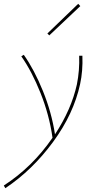

<svg xmlns="http://www.w3.org/2000/svg" viewBox="-72 -700 511 1009"><path d="M350 -668 187 -514 177 -524 339 -680ZM361 -407Q364 -327 349 -258Q315 -101 206.5 46.5Q98 194 -44 289L-52 275Q98 178 204 24Q187 -96 141 -211Q95 -326 40 -404L53 -412Q108 -334 153.5 -222Q199 -110 217 6Q303 -125 332 -256Q347 -331 344 -407Z"/></svg>

Font: EauTest Thin
Style: Italic
Weight: 250
Italic angle: -12°
Designer: Christian Thalmann (Catharsis Fonts)
Version: Version 0.001;PS 000.001;hotconv 1.0.88;makeotf.lib2.5.64775